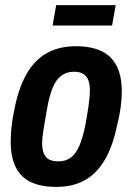

<svg xmlns="http://www.w3.org/2000/svg" viewBox="-20 -720 518 752"><path d="M201 12Q141 12 101.5 -6.5Q62 -25 42 -64.5Q22 -104 22 -165Q22 -191 25 -221.5Q28 -252 35 -284Q51 -372 83 -428.5Q115 -485 163.5 -512Q212 -539 277 -539Q336 -539 376 -520.5Q416 -502 436.5 -462.5Q457 -423 457 -362Q457 -331 452.5 -298.5Q448 -266 439 -231Q422 -148 390.5 -94Q359 -40 312 -14Q265 12 201 12ZM208 -88Q237 -88 257 -102.5Q277 -117 291 -149.5Q305 -182 315 -234Q323 -278 326.5 -303Q330 -328 331 -341.5Q332 -355 332 -365Q332 -391 325.5 -407Q319 -423 305.5 -431Q292 -439 270 -439Q241 -439 220.5 -424Q200 -409 186.5 -377Q173 -345 164 -292Q156 -248 152 -222.5Q148 -197 146.5 -183.5Q145 -170 145 -160Q145 -135 151.5 -119Q158 -103 172 -95.5Q186 -88 208 -88ZM186 -620 200 -700H433L419 -620Z"/></svg>

Font: Archivo Condensed
Style: Bold Italic
Weight: 700
Width: 3
Italic angle: -10°
Designer: Hector Gatti
Foundry: Omnibus-Type
Version: Version 2.001